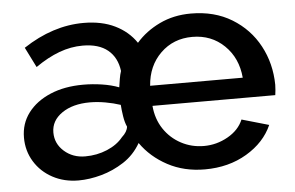

<svg xmlns="http://www.w3.org/2000/svg" viewBox="-44 -593 1022 665"><g transform="rotate(-5 467.5 -261.0)"><path d="M204 10Q154 10 114 -11.5Q74 -33 51 -70.5Q28 -108 28 -154Q28 -203 56 -240Q84 -277 133.5 -298Q183 -319 248 -319Q281 -319 313.5 -314Q346 -309 372 -299Q374 -313 376.5 -328Q379 -343 383 -355Q377 -402 345.5 -428Q314 -454 258 -454Q217 -454 176.5 -439Q136 -424 93 -394L58 -464Q161 -532 268 -532Q331 -532 377 -509.5Q423 -487 450 -447Q483 -485 532 -508.5Q581 -532 641 -532Q723 -532 783.5 -495Q844 -458 877 -396.5Q910 -335 911 -261Q911 -253 910 -242.5Q909 -232 908 -225H481Q485 -179 508 -144.5Q531 -110 567.5 -90.5Q604 -71 647 -71Q691 -71 730 -93Q769 -115 784 -151L878 -124Q852 -65 789 -27.5Q726 10 643 10Q571 10 514 -20.5Q457 -51 422 -101Q399 -61 362 -37Q325 -13 283.5 -1.5Q242 10 204 10ZM801 -295Q795 -364 750 -407.5Q705 -451 639 -451Q573 -451 528.5 -407.5Q484 -364 479 -295ZM234 -71Q275 -71 310.5 -86Q346 -101 366 -126Q385 -143 387 -161Q380 -176 376.5 -198.5Q373 -221 372 -238Q348 -246 320 -251Q292 -256 266 -256Q206 -256 168.5 -230Q131 -204 131 -163Q131 -124 161 -97.5Q191 -71 234 -71Z"/></g></svg>

Font: Raleway SemiBold
Style: Regular
Weight: 600
Designer: Matt McInerney, Pablo Impallari, Rodrigo Fuenzalida
Foundry: Matt McInerney, Pablo Impallari, Rodrigo Fuenzalida
Version: Version 4.026